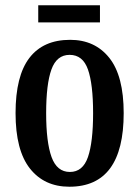

<svg xmlns="http://www.w3.org/2000/svg" viewBox="-20 -698 528 728"><path d="M243 10Q148 10 93.5 -59Q39 -128 39 -269Q39 -410 91.5 -478.5Q144 -547 246 -547Q340 -547 394.5 -478.5Q449 -410 449 -269Q449 10 243 10ZM245 -46Q294 -46 313.5 -102.5Q333 -159 333 -269Q333 -379 313.5 -434.5Q294 -490 244 -490Q195 -490 175 -434.5Q155 -379 155 -269Q155 -159 175.5 -102.5Q196 -46 245 -46ZM125 -613V-678H359V-613Z"/></svg>

Font: Noto Serif Thai ExtraCondensed SemiBold
Style: Regular
Weight: 600
Width: 2
Designer: Monotype Design Team
Foundry: Monotype Imaging Inc.
Version: Version 2.001; ttfautohint (v1.8.4.7-5d5b)